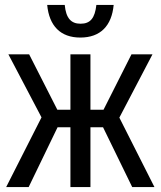

<svg xmlns="http://www.w3.org/2000/svg" viewBox="-20 -757 651 777"><path d="M305 -605C386 -605 432 -652 440 -737H370C364 -684 346 -661 306 -661C267 -661 247 -684 242 -737H171C179 -652 225 -605 305 -605ZM5 0H96L213 -242H265V0H346V-242H397L515 0H605L463 -281L597 -537H512L399 -313H346V-537H265V-313H212L98 -537H14L148 -282Z"/></svg>

Font: Noto Sans Condensed
Style: Regular
Weight: 400
Width: 3
Designer: Monotype Design Team
Foundry: Monotype Imaging Inc.
Version: Version 2.013